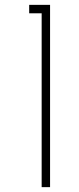

<svg xmlns="http://www.w3.org/2000/svg" viewBox="-20 -770 326 790"><path d="M186 0H151.4V-715.3H100.1V-750H186Z"/></svg>

Font: Spartan MB ExtLt
Style: Regular
Weight: 200
Designer: Matt Bailey, Mirko Velimirovic
Foundry: Matt Bailey
Version: Version 1.005